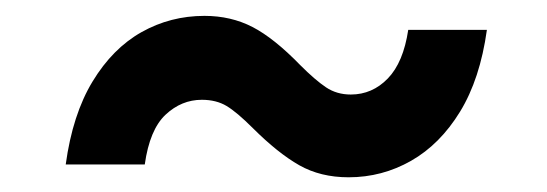

<svg xmlns="http://www.w3.org/2000/svg" viewBox="-20 -416 707 248"><path d="M64.9 -203.6Q73.7 -268.1 99.6 -310.8Q125.5 -353.5 162.8 -374.5Q200.2 -395.5 244.1 -395.5Q278.3 -395.5 306.2 -381.1Q334 -366.7 367.7 -332Q387.2 -312.5 401.1 -303.2Q415 -293.9 433.1 -293.9Q460.9 -293.9 481 -314.7Q501 -335.4 507.3 -377.4H608.9Q600.1 -314 574.2 -271.7Q548.3 -229.5 511 -208.3Q473.6 -187 430.2 -187Q394 -187 366.5 -202.6Q338.9 -218.3 306.6 -250.5Q286.1 -271 272.7 -279.1Q259.3 -287.1 240.7 -287.1Q214.4 -287.1 193.8 -267.8Q173.3 -248.5 167 -203.6Z"/></svg>

Font: Inter 18pt SemiBold
Style: Italic
Weight: 600
Italic angle: -9.3988°
Designer: Rasmus Andersson
Foundry: rsms
Version: Version 4.001;git-66647c0bb